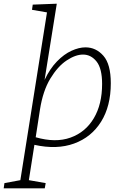

<svg xmlns="http://www.w3.org/2000/svg" viewBox="-80 -788 671 1038"><path d="M-60 230 -56 202 30 186 174 -721 93 -735 97 -763 227 -768 161 -356Q190 -417 228 -456Q266 -495 306.5 -513.5Q347 -532 382 -532Q439 -532 479 -486.5Q519 -441 519 -338Q519 -214 466.5 -130Q414 -46 320.5 -12Q227 22 106 -5L76 186L167 202L162 230ZM136 -195 113 -46Q220 -15 301 -44Q382 -73 427 -148.5Q472 -224 472 -334Q472 -418 442 -455.5Q412 -493 369 -493Q328 -493 280 -461Q232 -429 192 -363Q152 -297 136 -195Z"/></svg>

Font: Bitter Light
Style: Italic
Weight: 300
Italic angle: -9°
Designer: Sol Matas, and Bitter project Authors
Foundry: Sol Matas
Version: Version 2.001